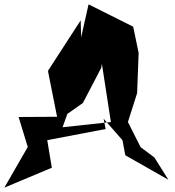

<svg xmlns="http://www.w3.org/2000/svg" viewBox="-49 -783 798 878"><path d="M511 -142 524 -73 721 39 657 -63 594 -110 536 -225 578 -357 585 -541 560 -661 356 -763 322 -612 320 -690 171 -460V-455L212 -249L36 -248L78 -111L-29 75L188 -16L167 -142L434 -193L425 -240ZM259 -262 330 -312 414 -473 417 -491 458 -225 237 -201Z"/></svg>

Font: Asimov Silicon
Style: Regular
Weight: 400
Designer: Google
Version: Version 2.000980; 2014